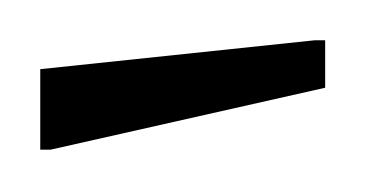

<svg xmlns="http://www.w3.org/2000/svg" viewBox="-62 -700 178 93"><g transform="rotate(-90 26.5 -654.0)"><path d="M30 -585 0 -718V-723H39L53 -590V-585Z"/></g></svg>

Font: Saira UltraCondensed Thin
Style: Regular
Weight: 250
Width: 1
Designer: Hector Gatti with collaboration of the Omnibus-Type team
Foundry: Omnibus-Type
Version: Version 1.101